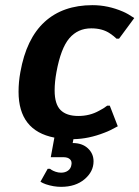

<svg xmlns="http://www.w3.org/2000/svg" viewBox="-20 -530 541 745"><path d="M199 -250Q192 -212 192 -179Q192 -126 215 -103Q238 -80 284 -80Q328 -80 364 -100Q382 -109 396 -120H406L437 -40Q407 -23 385 -15Q324 9 265 10L262 25Q299 25 321 45.5Q343 66 343 96Q343 136 308 165.5Q273 195 217 195Q188 195 158 185Q144 180 137 175L165 125H174Q175 126 180.5 129.5Q186 133 196 136.5Q206 140 217 140Q233 140 244 132Q255 124 257 110Q260 96 251.5 88Q243 80 227 80H177L191 4Q52 -23 52 -174Q52 -212 59 -250Q82 -380 153 -445Q224 -510 339 -510Q399 -510 457 -485Q476 -477 501 -460L442 -380H432Q422 -390 407 -400Q378 -420 334 -420Q282 -420 249 -381.5Q216 -343 199 -250Z"/></svg>

Font: Scada
Style: Bold Italic
Weight: 700
Italic angle: -10°
Version: Version 4.000